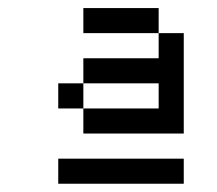

<svg xmlns="http://www.w3.org/2000/svg" viewBox="-20 -770 540 478"><path d="M437.5 -312.5V-375H125V-312.5ZM187.5 -500V-437.5H437.5Q437.5 -437.5 437.5 -687.5H375V-625H187.5V-562.5H125V-500ZM187.5 -500V-562.5H375V-500ZM375 -687.5V-750H187.5V-687.5Z"/></svg>

Font: BFUnifontExMono
Style: Regular
Weight: 500
Version: Version 15.0.06